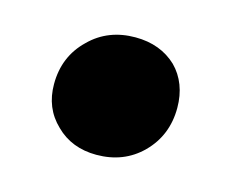

<svg xmlns="http://www.w3.org/2000/svg" viewBox="-48 -460 419 351"><g transform="rotate(15 161.5 -285.0)"><path d="M157 -172C126 -172 100 -182 80 -202C59 -222 49 -247 49 -277C49 -312 61 -341 85 -364C108 -387 137 -398 171 -398C203 -398 229 -388 249 -369C268 -350 278 -324 278 -293C278 -258 266 -229 243 -206C220 -183 191 -172 157 -172Z"/></g></svg>

Font: My Font
Style: Italic
Weight: 500
Designer: Julieta Ulanovsky
Foundry: Julieta Ulanovsky
Version: ""